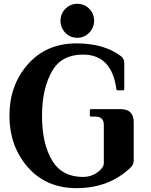

<svg xmlns="http://www.w3.org/2000/svg" viewBox="-20 -974 788 1004"><path d="M384.3 -954.1Q421.4 -954.1 446.8 -928.2Q472.2 -902.3 472.2 -865.7Q472.2 -829.6 446.3 -802.7Q420.9 -776.4 384.3 -776.4Q346.7 -776.4 321.5 -802.7Q296.4 -829.1 296.4 -865.2Q296.4 -902.3 321.8 -927.7Q347.7 -954.1 384.3 -954.1ZM379.4 9.8Q219.2 9.8 122.6 -103Q29.3 -212.4 29.3 -368.7Q29.3 -525.9 122.6 -634.3Q219.7 -747.1 379.4 -747.1Q524.9 -747.1 613.3 -679.7Q629.9 -667 629.9 -643.6V-508.8Q629.9 -501.5 622.6 -501.5H595.7Q589.4 -501.5 588.4 -508.8Q564 -688.5 414.1 -688.5Q303.7 -688.5 254.4 -605.5Q199.7 -512.7 199.7 -368.7Q199.7 -220.2 254.4 -131.8Q305.7 -48.8 414.1 -48.8Q467.8 -48.8 505.9 -86.9Q522.9 -104 522.9 -120.1V-320.3Q522.9 -364.3 479 -364.3H457Q449.7 -364.3 449.7 -371.6V-396Q449.7 -403.3 457 -403.3H610.8Q679.2 -403.3 679.2 -335V-133.8Q679.2 -112.8 662.6 -97.7Q550.8 9.8 379.4 9.8Z"/></svg>

Font: Simply Serif
Style: Bold
Weight: 700
Designer: Wojciech Kalinowski "wmk69" (wmk69@o2.pl)
Foundry: Wojciech Kalinowski "wmk69" (wmk69@o2.pl)
Version: Version 1.0.0; 2022-02-18